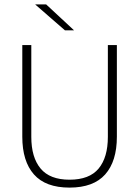

<svg xmlns="http://www.w3.org/2000/svg" viewBox="-20 -844 634 874"><path d="M296.5 10Q187.5 10 134.5 -50Q81.5 -110 81.5 -221.5V-639H122.5V-221Q122.5 -127.5 164.8 -76.8Q207 -26 296.5 -26Q387 -26 429 -76.8Q471 -127.5 471 -221V-639H512V-221.5Q512 -110 458.8 -50Q405.5 10 296.5 10ZM190 -824 316.5 -706.5V-706H275.5L141 -823V-824Z"/></svg>

Font: Anek Gujarati Medium ExtraLight
Style: Regular
Weight: 250
Version: Version 1.003